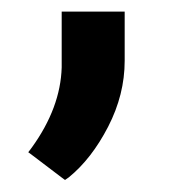

<svg xmlns="http://www.w3.org/2000/svg" viewBox="-20 -140 322 324"><path d="M83.6 159.2 35.8 122.9 27.7 116.9 33.8 108.8Q82.1 41.8 84.1 -26.2V-110.3V-120.4H94.2H180.4H190.4V-110.3V-37.3Q190.4 19.6 162.5 73.8Q134.5 128 96.2 159.2L89.7 163.7Z"/></svg>

Font: Vazir FD Medium
Style: Regular
Weight: 500
Foundry: DejaVu fonts team - Redesigned by Saber Rastikerdar
Version: Version 21.10;October 20, 2019;FontCreator 12.0.0.2547 64-bi